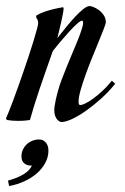

<svg xmlns="http://www.w3.org/2000/svg" viewBox="-93 -400 416 640"><path d="M6.8 0Q1.5 1 -4.9 1.5Q-16.1 2.9 -34.2 2.9Q-42.5 2.9 -51.8 2.2Q-61 1.5 -69.8 0L-73.2 -4.9Q-70.8 -9.8 -64.7 -24.9Q-58.6 -40 -50.5 -61.5Q-42.5 -83 -33 -109.4Q-23.4 -135.7 -14.2 -163.1Q-4.9 -190.4 3.9 -216.8Q12.7 -243.2 19.3 -265.1Q25.9 -287.1 30 -302.5Q34.2 -317.9 34.2 -323.2Q34.2 -328.6 33 -331.5Q31.7 -334.5 30.8 -336.9Q29.3 -338.9 27.8 -340.8V-348.1Q39.1 -355 54.2 -360.4Q69.3 -365.7 83.5 -369.1Q99.6 -373 117.2 -376L119.1 -373Q119.1 -367.2 116.7 -354Q114.3 -340.8 110.8 -325.7Q107.4 -310.5 103.8 -296.1Q100.1 -281.7 98.1 -272.9Q113.3 -292 128.9 -311.3Q144.5 -330.6 158.9 -345.7Q173.3 -360.8 185.5 -370.4Q197.8 -379.9 206.1 -379.9Q209.5 -379.9 218 -376.7Q226.6 -373.5 235.8 -366.9Q245.1 -360.4 252.2 -350.3Q259.3 -340.3 259.8 -326.2Q259.8 -321.3 252.9 -303.7Q246.1 -286.1 236.1 -261.7Q226.1 -237.3 214.4 -208.5Q202.6 -179.7 192.6 -151.9Q182.6 -124 175.8 -100.1Q168.9 -76.2 168.9 -61Q168.9 -55.2 170.2 -52.5Q171.4 -49.8 175.8 -49.8Q181.2 -50.3 191.9 -55.4Q202.6 -60.5 216.8 -70.8Q231 -81.1 247.3 -95.9Q263.7 -110.8 279.8 -130.9L291 -121.1Q270.5 -95.2 244.9 -72Q219.2 -48.8 194.3 -31.2Q169.4 -13.7 147.5 -3.4Q125.5 6.8 111.8 6.8Q109.4 6.8 105.5 4.9Q101.6 2.9 97.7 -1.5Q93.8 -5.9 90.8 -13.7Q87.9 -21.5 87.9 -33.2Q87.9 -39.1 89.4 -48.1Q90.8 -57.1 92.8 -66.7Q94.7 -76.2 96.9 -84.2Q99.1 -92.3 100.1 -96.2Q104.5 -113.3 112.5 -134.5Q120.6 -155.8 129.9 -178.7Q139.2 -201.7 148.9 -224.4Q158.7 -247.1 166.5 -266.8Q174.3 -286.6 179.2 -301.5Q184.1 -316.4 184.1 -324.2Q184.1 -331.1 180.2 -331.1Q175.3 -331.1 163.3 -320.3Q151.4 -309.6 137 -293.7Q122.6 -277.8 107.9 -260.5Q93.3 -243.2 83 -230Q72.8 -200.2 61.5 -168.7Q50.3 -137.2 40 -106.7Q29.8 -76.2 21.2 -48.8Q12.7 -21.5 6.8 0ZM37.6 64.9Q50.8 64.9 59.6 75Q68.4 85 68.4 102.1Q68.4 124 57.6 143.6Q46.9 163.1 29.1 178.5Q11.2 193.8 -12.5 204.6Q-36.1 215.3 -62.5 220.2L-66.4 202.1Q-33.2 192.9 -12.9 179.9Q7.3 167 13.2 151.9Q-1 152.8 -11.2 145.3Q-21.5 137.7 -21.5 121.1Q-21.5 109.4 -16.8 99.1Q-12.2 88.9 -4.2 81.3Q3.9 73.7 14.6 69.3Q25.4 64.9 37.6 64.9Z"/></svg>

Font: Romanesco
Style: Regular
Weight: 400
Designer: Astigmatic (AOETI)
Foundry: Astigmatic (AOETI)
Version: Version 1.000